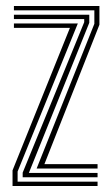

<svg xmlns="http://www.w3.org/2000/svg" viewBox="-20 -620 368 640"><path d="M102.1 -58.3 294.5 -540.6V-585.5H26.4V-600H311.4V-537.6L128 -72.8H305.2V-58.3ZM21.8 0V-52.1L213.1 -527.2H26.4V-541.7H239.4L38.7 -48.3V-14.5H305.2V0ZM55.6 -29.1V-44.5L260.7 -546.1V-556.4H26.4V-570.9H277.6V-544.1L76.2 -43.6H305.2V-29.1Z"/></svg>

Font: Big Shoulders Inline Text SC Thin
Style: Regular
Weight: 100
Designer: Patric King
Foundry: XO Type Co
Version: Version 2.002